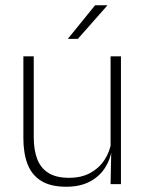

<svg xmlns="http://www.w3.org/2000/svg" viewBox="-20 -701 556 731"><path d="M108.5 -486.5V-178.5Q108.5 -130.5 121.5 -96Q134.5 -61.5 164 -42.8Q193.5 -24 243 -24Q289 -24 322.8 -42Q356.5 -60 377.2 -91.2Q398 -122.5 404.5 -162.5L415.5 -130.5H405.5Q400 -93 379 -60.8Q358 -28.5 321.2 -9.2Q284.5 10 232 10Q173 10 137 -12.2Q101 -34.5 85 -75.8Q69 -117 69 -175V-486.5ZM440.5 -486.5V0H401L403.5 -123.5L401 -125.5V-486.5ZM342 -681H388.5V-680L276.5 -553H239V-554Z"/></svg>

Font: Anek Odia ExtraLight
Style: Regular
Weight: 250
Designer: Yesha Goshar & Mahesh Sahu (Odia), Yesha Goshar (Latin)
Foundry: Ek Type
Version: Version 1.003